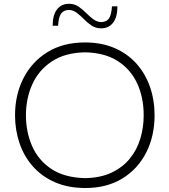

<svg xmlns="http://www.w3.org/2000/svg" viewBox="-20 -966 880 997"><path d="M423.8 10.3Q333.5 10.3 265.1 -19.8Q196.8 -49.8 150.6 -102.1Q104.5 -154.3 81.3 -222.7Q58.1 -291 58.1 -367.7Q58.1 -474.1 101.8 -559.8Q145.5 -645.5 226.8 -695.6Q308.1 -745.6 421.4 -745.6Q507.8 -745.6 575.2 -716.3Q642.6 -687 688.7 -635.3Q734.9 -583.5 758.8 -514.9Q782.7 -446.3 782.7 -367.7Q782.7 -259.8 739.3 -174.1Q695.8 -88.4 615.2 -39.1Q534.7 10.3 423.8 10.3ZM421.9 -41Q502 -42.5 559.3 -69.6Q616.7 -96.7 653.8 -142.1Q690.9 -187.5 708.5 -245.6Q726.1 -303.7 726.1 -367.7Q726.1 -460.4 692.1 -533.4Q658.2 -606.4 590.6 -649.4Q522.9 -692.4 421.9 -694.3Q317.4 -692.4 249.3 -647.2Q181.2 -602.1 147.9 -528.6Q114.7 -455.1 114.7 -367.7Q114.7 -280.3 147 -206.8Q179.2 -133.3 247.3 -88.4Q315.4 -43.5 421.9 -41ZM504.9 -818.8Q477.1 -818.8 455.8 -833Q434.6 -847.2 416.3 -866Q397.9 -884.8 378.9 -899.4Q359.9 -914.1 336.9 -914.6Q309.1 -913.1 296.6 -894.5Q284.2 -876 281.7 -832.5H253.4Q253.4 -887.7 275.9 -917Q298.3 -946.3 338.4 -946.3Q366.2 -946.3 387.2 -932.1Q408.2 -918 426.5 -899.4Q444.8 -880.9 463.9 -866.5Q482.9 -852.1 505.9 -851.1Q534.7 -852.5 546.6 -871.3Q558.6 -890.1 561.5 -933.1H589.8Q589.8 -877.9 567.4 -848.4Q544.9 -818.8 504.9 -818.8Z"/></svg>

Font: Pinar-DS2-FD Light
Style: Regular
Weight: 300
Designer: Amin Abedi
Version: Version 2.000